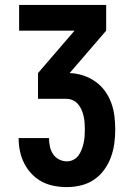

<svg xmlns="http://www.w3.org/2000/svg" viewBox="-20 -755 540 783"><path d="M253 8Q226 8 200 3Q174 -2 151 -14Q128 -26 109.5 -45.5Q91 -65 79 -88.5Q67 -112 61.5 -138Q56 -164 56 -190V-192H180V-191Q180 -174 183.5 -157.5Q187 -141 196 -127Q205 -113 220.5 -105Q236 -97 253 -97Q267 -97 279.5 -103.5Q292 -110 300 -121Q308 -132 313 -145Q318 -158 321 -171.5Q324 -185 325 -199Q326 -213 326 -227Q326 -241 325 -254.5Q324 -268 321 -281.5Q318 -295 312.5 -307.5Q307 -320 298 -330.5Q289 -341 276.5 -346.5Q264 -352 250 -352H135V-457L284 -630H58V-735H413V-630L264 -457Q292 -456 318.5 -447.5Q345 -439 368 -423Q391 -407 407.5 -384.5Q424 -362 433.5 -336Q443 -310 446.5 -282.5Q450 -255 450 -227Q450 -198 446 -169Q442 -140 432 -113Q422 -86 404.5 -62Q387 -38 363 -22Q339 -6 310.5 1Q282 8 253 8Z"/></svg>

Font: Iosevka Extrabold
Style: Regular
Weight: 800
Monospace: yes
Designer: Belleve Invis
Foundry: Belleve Invis
Version: Version 32.5.0; ttfautohint (v1.8.4)